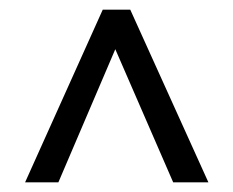

<svg xmlns="http://www.w3.org/2000/svg" viewBox="-20 -702 483 398"><path d="M339 -324 219 -600 101 -324H32L193 -682H250L412 -324Z"/></svg>

Font: Montagu Slab
Style: Bold
Weight: 700
Designer: Florian Karsten
Foundry: Florian Karsten
Version: Version 1.000